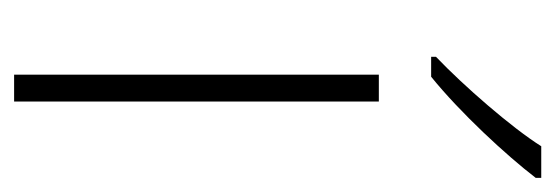

<svg xmlns="http://www.w3.org/2000/svg" viewBox="-284 -522 806 279"><g transform="rotate(90 119.5 -383.0)"><path d="M239 -758V-766H193C166 -723 105 -653 63 -613V-606H92C144 -648 206 -715 239 -758ZM128 0V-530H89V0Z"/></g></svg>

Font: Noto Sans Ethiopic ExtraLight
Style: Regular
Weight: 200
Designer: Monotype Design Team
Foundry: Monotype Imaging Inc.
Version: Version 2.102